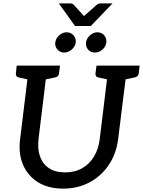

<svg xmlns="http://www.w3.org/2000/svg" viewBox="-20 -1107 846 1136"><path d="M354 9Q265 9 204.5 -29Q144 -67 116 -133Q88 -199 99 -284L152 -719H261L208 -285Q201 -227 216.5 -182Q232 -137 269.5 -112Q307 -87 365 -87Q423 -87 466 -111.5Q509 -136 536 -180.5Q563 -225 570 -284L623 -719H733L679 -284Q668 -197 623.5 -131Q579 -65 509.5 -28Q440 9 354 9ZM181 -719 158 -634 90 -649Q81 -651 77 -657Q73 -663 74 -673L79 -719ZM335 -719 329 -673Q328 -663 322.5 -657Q317 -651 306 -649L235 -634L234 -719ZM652 -719 629 -634 561 -649Q552 -651 548 -657Q544 -663 545 -673L551 -719ZM806 -719 801 -673Q799 -663 793.5 -657Q788 -651 777 -649L706 -634L705 -719ZM428 -855Q425 -832 404.5 -814Q384 -796 359 -796Q336 -796 320 -814Q304 -832 307 -855Q310 -880 330 -898Q350 -916 374 -916Q399 -916 415 -898Q431 -880 428 -855ZM609 -856Q606 -831 586 -813.5Q566 -796 541 -796Q517 -796 501.5 -813.5Q486 -831 489 -856Q492 -880 512.5 -898Q533 -916 556 -916Q581 -916 596.5 -898Q612 -880 609 -856ZM646 -1087 517 -953H424L328 -1087H394Q407 -1087 415 -1080L477 -1012L554 -1080Q557 -1083 563.5 -1085Q570 -1087 577 -1087Z"/></svg>

Font: Aleo Medium
Style: Italic
Weight: 500
Italic angle: -7°
Designer: Alessio Laiso
Foundry: Alessio Laiso
Version: Version 2.001;gftools[0.9.29]